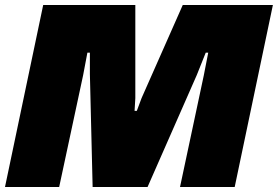

<svg xmlns="http://www.w3.org/2000/svg" viewBox="-30 -749 1113 769"><path d="M-10 0 143 -729H512V-356L509 -305H518L537 -356L702 -729H1063L910 0H691L786 -446L804 -538H794L758 -448L561 0H341L330 -453V-538H320L303 -448L207 0Z"/></svg>

Font: Hubot Sans Condensed ExtraLight Black
Style: Italic
Weight: 900
Italic angle: -12.0243°
Version: Version 2.000